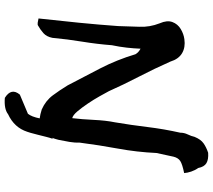

<svg xmlns="http://www.w3.org/2000/svg" viewBox="-65 -693 922 832"><g transform="rotate(90 396.0 -277.0)"><path d="M91 19Q87 22 77.5 20.5Q68 19 60 17Q70 -73 78.5 -158.5Q87 -244 93 -328Q94 -375 96 -420Q98 -465 81 -508Q67 -540 75.5 -563Q84 -586 105.5 -599Q127 -612 150 -615Q185 -620 210.5 -605Q236 -590 247 -554Q278 -484 312.5 -417.5Q347 -351 375 -288Q383 -273 397 -248Q411 -223 428.5 -197Q446 -171 462.5 -151.5Q479 -132 492 -129Q497 -170 499.5 -222.5Q502 -275 510 -314Q522 -385 530.5 -455.5Q539 -526 555 -597Q555 -614 562.5 -629.5Q570 -645 573 -659Q584 -686 601 -698Q618 -710 642 -718Q671 -720 687 -710.5Q703 -701 708 -675Q718 -661 723.5 -644.5Q729 -628 730 -614Q691 -606 677.5 -597Q664 -588 659 -568L643 -494Q639 -409 624 -327.5Q609 -246 598 -161Q599 -142 595 -117.5Q591 -93 586 -70Q582 -54 577 -41Q582 -48 581 -43Q577 -32 573 -16Q569 0 564 20Q559 40 555.5 52Q552 64 551 66Q533 122 475 149Q452 167 404 163Q359 135 390 98L473 63Q486 47 493 12Q476 10 454 3Q416 -14 393 -45Q370 -76 350 -109Q313 -179 276 -251Q239 -323 215 -403Q212 -408 207 -413.5Q202 -419 191 -425Q190 -397 186.5 -365.5Q183 -334 176 -301Q171 -236 160.5 -172Q150 -108 144 -43Q139 -18 124 -4.5Q109 9 91 19Z"/></g></svg>

Font: Mansalva
Style: Regular
Weight: 400
Designer: Carolina Short
Foundry: Carolina Short
Version: Version 2.112; ttfautohint (v1.8.4.7-5d5b)